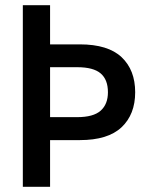

<svg xmlns="http://www.w3.org/2000/svg" viewBox="-20 -720 560 740"><path d="M68 0V-700H173V-549H287.5Q396.5 -549 448.8 -499.5Q501 -450 501 -364.5Q501 -279 448.5 -229.5Q396 -180 287.5 -180H173V0ZM173 -268.5H277.5Q340 -268.5 368 -293.5Q396 -318.5 396 -364.5Q396 -413 368 -437Q340 -461 277.5 -461H173Z"/></svg>

Font: Cabin Condensed Medium
Style: Regular
Weight: 500
Width: 3
Designer: Pablo Impallari
Foundry: Pablo Impallari. http://www.impallari.com Igino Marini. http://www.ikern.com
Version: Version 3.001; ttfautohint (v1.8.3)